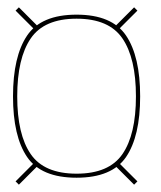

<svg xmlns="http://www.w3.org/2000/svg" viewBox="-20 -581 440 524"><path d="M189 -96Q285.5 -96 324 -152.5Q362.5 -209 362.5 -318Q362.5 -427 324 -484Q285.5 -541 189 -541Q92.5 -541 54 -484Q15.5 -427 15.5 -318Q15.5 -209 54 -152.5Q92.5 -96 189 -96ZM31.5 -77 81 -126.5 72 -135.5 22.5 -86ZM346 -77 355 -86 305.5 -135.5 296.5 -126.5ZM189 -107Q100.5 -107 63.8 -160.5Q27 -214 27 -318Q27 -422 63.8 -476Q100.5 -530 189 -530Q277.5 -530 314.2 -476Q351 -422 351 -318Q351 -214 314.2 -160.5Q277.5 -107 189 -107ZM72 -502.5 81 -511.5 31.5 -561 22.5 -552ZM305.5 -502.5 355 -552 346 -561 296.5 -511.5Z"/></svg>

Font: Anybody UltraCondensed Thin Thin
Style: Regular
Weight: 250
Version: Version 1.111